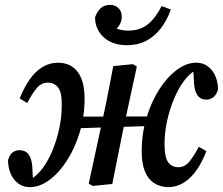

<svg xmlns="http://www.w3.org/2000/svg" viewBox="-20 -757 917 790"><path d="M103 13Q75 13 54.5 -2.5Q34 -18 23.5 -43.5Q13 -69 13 -98Q20 -121 32 -130Q44 -139 60 -139Q85 -139 98 -121Q111 -103 113 -69L116 -10H101L107 -19H106Q132 -34 155 -64.5Q178 -95 195.5 -137Q213 -179 223.5 -227Q234 -275 234 -323Q235 -376 219.5 -396.5Q204 -417 177 -417Q150 -417 130.5 -393.5Q111 -370 92 -333L61 -352Q79 -397 102 -430Q125 -463 154.5 -481Q184 -499 219 -499Q253 -499 277.5 -482.5Q302 -466 315 -433.5Q328 -401 328 -351Q328 -279 308.5 -214Q289 -149 256.5 -98Q224 -47 184 -17Q144 13 103 13ZM290 -229V-277L612 -278V-239ZM362 8 345 -1 403 -269Q411 -306 418.5 -342.5Q426 -379 432.5 -414.5Q439 -450 446 -485L527 -493L543 -483L485 -215Q474 -161 463.5 -107.5Q453 -54 442 0ZM671 13Q638 12 613.5 -4Q589 -20 576 -52.5Q563 -85 563 -135Q563 -206 582.5 -271.5Q602 -337 634.5 -388Q667 -439 707 -469Q747 -499 787 -499Q816 -499 836 -483.5Q856 -468 866.5 -443Q877 -418 877 -389Q871 -367 858 -357Q845 -347 829 -347Q805 -347 792.5 -365Q780 -383 778 -417L775 -477L785 -476L782 -467H783Q758 -453 735.5 -422Q713 -391 695.5 -349Q678 -307 667.5 -259.5Q657 -212 657 -163Q657 -110 672 -89.5Q687 -69 714 -69Q741 -69 760 -93Q779 -117 798 -153L829 -135Q812 -90 788.5 -56.5Q765 -23 735.5 -5Q706 13 671 13ZM503 -571Q443 -571 407.5 -603Q372 -635 371 -685Q378 -707 393 -722Q408 -737 433 -737Q453 -737 467 -724Q481 -711 481 -688Q481 -664 465 -645Q449 -626 425 -616L409 -678Q430 -653 454 -642Q478 -631 506 -631Q557 -631 589 -657.5Q621 -684 645 -732L683 -718Q667 -673 641.5 -640Q616 -607 581.5 -589Q547 -571 503 -571Z"/></svg>

Font: Source Serif 4 18pt SemiBold
Style: Italic
Weight: 600
Italic angle: -12°
Designer: Frank Grießhammer
Foundry: Adobe Systems Incorporated
Version: Version 4.004;hotconv 1.0.116;makeotfexe 2.5.65601